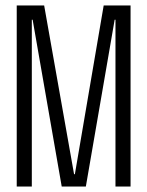

<svg xmlns="http://www.w3.org/2000/svg" viewBox="-20 -680 537 700"><path d="M41 0V-660H141L250 -45H253L358 -660H456V0H401V-608H398L293 0H205L99 -608H96V0Z"/></svg>

Font: Bricolage Grotesque 96pt Condensed ExtraLight
Style: Regular
Weight: 200
Width: 3
Designer: Mathieu Triay
Foundry: Atelier Triay
Version: Version 1.001; ttfautohint (v1.8.4.7-5d5b);gftools[0.9.33.de